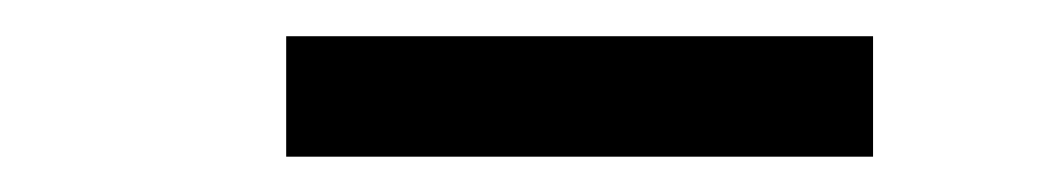

<svg xmlns="http://www.w3.org/2000/svg" viewBox="-20 -764 580 106"><path d="M138 -677.5V-744H462V-677.5Z"/></svg>

Font: Encode Sans Condensed Thin Medium
Style: Regular
Weight: 500
Version: Version 3.002